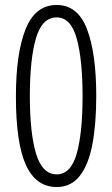

<svg xmlns="http://www.w3.org/2000/svg" viewBox="-20 -744 452 772"><path d="M367 -358Q367 -246 351.5 -164Q336 -82 301 -37Q266 8 208 8Q125 8 84.5 -80Q44 -168 44 -356Q44 -530 83 -627Q122 -724 208 -724Q293 -724 330 -626.5Q367 -529 367 -358ZM100 -358Q100 -209 125 -126Q150 -43 208 -43Q265 -43 288.5 -126.5Q312 -210 312 -357Q312 -504 288.5 -589Q265 -674 208 -674Q149 -674 124.5 -590Q100 -506 100 -358Z"/></svg>

Font: Noto Sans Thai ExtCond Light
Style: Regular
Weight: 300
Width: 2
Designer: Monotype Design Team
Foundry: Monotype Imaging Inc.
Version: Version 2.002; ttfautohint (v1.8.4.7-5d5b)